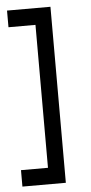

<svg xmlns="http://www.w3.org/2000/svg" viewBox="-54 -737 387 815"><g transform="rotate(-5 139.5 -330.0)"><path d="M8 -25H123V-634H8V-705H193V45H8Z"/></g></svg>

Font: Nata Sans
Style: Regular
Weight: 400
Designer: Daniel Uzquiano Cruz
Version: Version 1.001